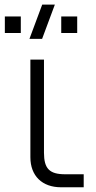

<svg xmlns="http://www.w3.org/2000/svg" viewBox="-32 -792 406 812"><path d="M200 -772.5H146.5L92.5 -627.5H146ZM294.5 -652.5V-722.5H227V-652.5ZM56 -652.5V-722.5H-11.5V-652.5ZM322 -55H243.5C177 -55 154 -79 154 -146V-540H96.5V-127C96.5 -48.5 146 0 226 0H322Z"/></svg>

Font: Vela Sans Light
Style: Regular
Weight: 300
Designer: Principal design: Mikhail Sharanda - project Manrope.
Design modification: Ravid Balaliev
Foundry: Mikhail Sharanda
Version: Version 1.001